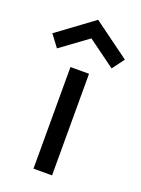

<svg xmlns="http://www.w3.org/2000/svg" viewBox="-182 -672 537 729"><g transform="rotate(20 86.5 -307.5)"><path d="M-24.5 -459.5 -60.5 -507.5 85.5 -615 232.5 -507.5 196.5 -459 85.5 -540ZM48 0V-410.5H123V0Z"/></g></svg>

Font: League Spartan
Style: Regular
Weight: 350
Foundry: The League of Moveable Type
Version: Version 2.002